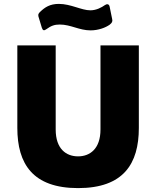

<svg xmlns="http://www.w3.org/2000/svg" viewBox="-20 -956 788 986"><path d="M543 -829C556 -839 559 -847 556 -858L543 -922C540 -936 529 -937 519 -930C502 -918 475 -903 444 -903C398 -903 344 -936 282 -936C236 -936 210 -918 187 -896C173 -883 176 -876 179 -866L195 -813C200 -798 207 -798 218 -806C243 -824 260 -830 287 -830C343 -830 387 -800 445 -800C485 -800 522 -814 543 -829ZM693 -299V-723H496V-291C496 -191 441 -153 381 -153C320 -153 266 -191 266 -291V-723H69V-299C69 -115 148 10 381 10C614 10 693 -115 693 -299Z"/></svg>

Font: United Sans Black
Style: Regular
Weight: 900
Designer: Pablo Impallari, Rodrigo Fuenzalida (Modified by Dan O. Williams)
Version: Version 1.000;PS 001.000;hotconv 1.0.88;makeotf.lib2.5.64775